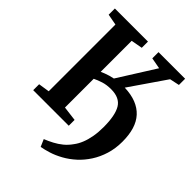

<svg xmlns="http://www.w3.org/2000/svg" viewBox="-268 -877 1235 1235"><g transform="rotate(45 350.0 -259.5)"><path d="M329.5 224 308 174.5Q338 162.5 367 147.2Q396 132 421.8 111Q447.5 90 468.5 60Q486.5 36.5 499.2 5Q512 -26.5 519 -66Q526 -105.5 526 -151.5Q526 -258.5 495.8 -308.8Q465.5 -359 388 -359Q347.5 -359 316.2 -349Q285 -339 261 -327V-65.5L361 -53V0H37.5V-54L113 -65.5V-672.5L37.5 -686.5V-743H338.5V-686.5L261 -672.5V-390.5Q272 -395.5 286.5 -401.2Q301 -407 317.8 -411.8Q334.5 -416.5 351.5 -420L510.5 -672.5L434.5 -686.5V-743H676.5V-686.5L610.5 -672.5L442.5 -428Q502.5 -426 546.8 -408.5Q591 -391 620.2 -359Q649.5 -327 663.8 -280Q678 -233 678 -171.5Q678 -109.5 661.5 -56Q645 -2.5 616.8 41Q588.5 84.5 553.5 116.5Q515.5 151 475 173.2Q434.5 195.5 397 207.2Q359.5 219 329.5 224Z"/></g></svg>

Font: Merriweather 36pt
Style: Bold
Weight: 700
Designer: Eben Sorkin
Foundry: Eben Sorkin
Version: Version 2.100